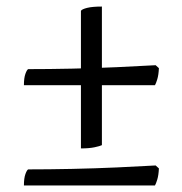

<svg xmlns="http://www.w3.org/2000/svg" viewBox="-20 -510 556 586"><path d="M227 -57V-477Q230 -482 246 -486Q262 -490 291 -490V-67Q285 -64 268.5 -60.5Q252 -57 227 -57ZM53 -250Q53 -272 57.5 -284.5Q62 -297 66 -299Q129 -299 199.5 -300.5Q270 -302 337 -305Q404 -308 455 -311L465 -302Q464 -281 460 -268Q456 -255 453 -250ZM53 56Q53 34 57.5 21.5Q62 9 66 7Q129 7 199.5 5.5Q270 4 337 1Q404 -2 455 -5L465 4Q464 25 460 38Q456 51 453 56Z"/></svg>

Font: Texturina 12pt
Style: Regular
Weight: 400
Designer: Guillermo Torres Carreño
Foundry: Omnibus-Type
Version: Version 1.002